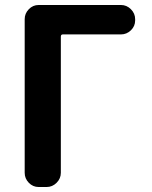

<svg xmlns="http://www.w3.org/2000/svg" viewBox="-20 -750 611 770"><path d="M135 0Q112 0 95.5 -17Q79 -34 79 -57V-673Q79 -696 95.5 -713Q112 -730 135 -730H465Q488 -730 505 -713Q522 -696 522 -673V-668Q522 -645 505 -628.5Q488 -612 465 -612H232Q224 -612 224 -603V-57Q224 -34 207 -17Q190 0 167 0Z"/></svg>

Font: Rounded Mplus 1c Bold
Style: Bold
Weight: 700
Version: Version 1.059.20150529